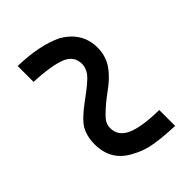

<svg xmlns="http://www.w3.org/2000/svg" viewBox="-25 -618 651 651"><g transform="rotate(45 301.0 -292.5)"><path d="M562 -410.2Q560.1 -355.5 553.5 -315.4Q546.9 -275.4 528.8 -243.7Q493.7 -172.9 413.1 -172.9Q374.5 -172.9 346.2 -189.5Q320.8 -205.6 284.7 -254.9Q246.6 -307.6 228.5 -321.8Q209 -335.9 190.9 -335.9Q153.3 -335.9 137.7 -300.8Q120.6 -259.8 117.2 -176.3H41Q43.5 -277.8 74.2 -342.3Q114.3 -412.1 188.5 -412.1Q224.1 -412.1 252.9 -395Q267.6 -386.2 284.4 -369.9Q301.3 -353.5 316.9 -331.5Q343.3 -295.4 368.2 -270.5Q378.4 -259.8 388.7 -254.4Q398.9 -249 411.1 -249Q450.2 -249 467.5 -288.8Q484.9 -328.6 485.8 -410.2Z"/></g></svg>

Font: Hack
Style: Regular
Weight: 400
Monospace: yes
Designer: Christopher Simpkins
Foundry: Christopher Simpkins
Version: Version 2.019; ttfautohint (v1.4.1) -l 4 -r 80 -G 350 -x 0 -